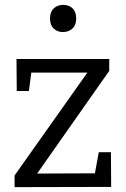

<svg xmlns="http://www.w3.org/2000/svg" viewBox="-20 -771 521 791"><path d="M437 -144 438 -1 40 0V-48L340 -472H109L99 -396H49L48 -528H430V-479L133 -56L371 -57L387 -144ZM239 -639Q216 -639 201 -653.5Q186 -668 186 -695Q186 -722 201.5 -736.5Q217 -751 240 -751Q264 -751 279 -736.5Q294 -722 294 -695Q294 -668 278.5 -653.5Q263 -639 239 -639Z"/></svg>

Font: Bitter
Style: Regular
Weight: 400
Designer: Sol Matas, and Bitter project Authors
Foundry: Sol Matas
Version: Version 2.001